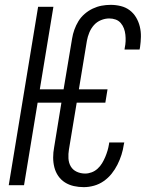

<svg xmlns="http://www.w3.org/2000/svg" viewBox="-20 -763 640 791"><path d="M325 8Q304 8 284 3.5Q264 -1 247.5 -11.5Q231 -22 220 -38Q209 -54 204 -73.5Q199 -93 199 -114Q199 -135 203 -156L233 -340H135L79 0H16L137 -735H200L144 -395H242L277 -604Q280 -623 286.5 -641Q293 -659 303 -675.5Q313 -692 328.5 -705.5Q344 -719 362 -727.5Q380 -736 398.5 -739.5Q417 -743 436 -743Q457 -743 477.5 -738Q498 -733 514 -721Q530 -709 540.5 -691.5Q551 -674 556 -653.5Q561 -633 560.5 -611.5Q560 -590 557 -569L555 -559H493L494 -566Q497 -580 497.5 -593.5Q498 -607 496.5 -620.5Q495 -634 490.5 -646Q486 -658 477.5 -668Q469 -678 456.5 -682.5Q444 -687 430 -687Q413 -687 396 -680Q379 -673 367 -659.5Q355 -646 348 -629Q341 -612 338 -595L305 -395H423L414 -340H296L264 -147Q261 -129 262 -110.5Q263 -92 271.5 -77.5Q280 -63 296 -55.5Q312 -48 331 -48Q344 -48 357.5 -53Q371 -58 382 -68Q393 -78 400.5 -90.5Q408 -103 413.5 -116Q419 -129 423 -142.5Q427 -156 429 -169L430 -176H492L490 -167Q487 -146 480.5 -125.5Q474 -105 464 -85Q454 -65 440 -47.5Q426 -30 407.5 -17Q389 -4 367.5 2Q346 8 325 8Z"/></svg>

Font: Iosevka Light Extended Oblique
Style: Regular
Weight: 300
Width: 7
Italic angle: -9°
Monospace: yes
Designer: Belleve Invis
Foundry: Belleve Invis
Version: Version 32.5.0; ttfautohint (v1.8.4)